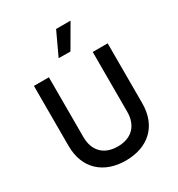

<svg xmlns="http://www.w3.org/2000/svg" viewBox="-230 -1145 1204 1301"><g transform="rotate(-30 372.5 -494.5)"><path d="M520 -999H407L323 -819L415 -818ZM372 10C543 10 661 -90 661 -271V-740H544V-271C544 -174 489 -100 372 -100C256 -100 201 -174 201 -271V-740H84V-271C84 -90 202 10 372 10Z"/></g></svg>

Font: Be Vietnam Pro Medium
Style: Regular
Weight: 500
Designer: Lam Bao, Tony Le, Vietanh Nguyen
Foundry: Yellow Type Foundry
Version: Version 1.002